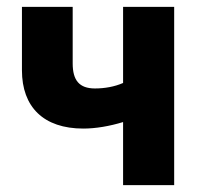

<svg xmlns="http://www.w3.org/2000/svg" viewBox="-20 -540 591 560"><path d="M339 0H488V-520H339V-298C314 -287 285 -282 257 -282C211 -282 192 -306 192 -355V-520H44V-335C44 -228 107 -165 223 -165C259 -165 300 -172 339 -184Z"/></svg>

Font: Fixel Text Bold
Style: Bold
Weight: 700
Width: 4
Designer: AlfaBravo + MacPaw
Foundry: Kyrylo Tkachov, Marchela Mozhyna, Serhii Makarenko, Maria Weinstein, Zakhar Kryvoshyya
Version: Version 1.211